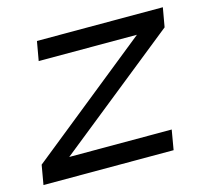

<svg xmlns="http://www.w3.org/2000/svg" viewBox="-112 -570 707 657"><g transform="rotate(-15 241.0 -241.0)"><path d="M505 -414 517 -482H71L59 -414H407L-23 -69L-35 0H426L438 -70H75Z"/></g></svg>

Font: Geom Light
Style: Italic
Weight: 300
Italic angle: -10°
Version: Version 1.102